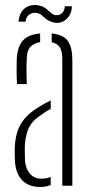

<svg xmlns="http://www.w3.org/2000/svg" viewBox="-20 -738 366 763"><path d="M39.5 -97Q39 -112 38.5 -123.8Q38 -135.5 38.5 -151Q40 -184 48.2 -212Q56.5 -240 76 -264.5Q95.5 -289 131.5 -311Q142 -318 155 -325.2Q168 -332.5 181.5 -339V-305Q171 -300 159.5 -292.5Q148 -285 134.5 -275Q101.5 -252 90 -218.8Q78.5 -185.5 78.5 -150Q78.5 -136 78.8 -122.5Q79 -109 79.5 -99Q82 -67 99 -47.5Q116 -28 144.5 -28Q166 -28 181.5 -35V-3Q164 5 140.5 5Q93.5 5 68 -21.8Q42.5 -48.5 39.5 -97ZM47.5 -404Q46 -433.5 46 -457.2Q46 -481 46.5 -502Q48.5 -550 69.5 -575.2Q90.5 -600.5 139.5 -605V-570.5Q116.5 -567 102 -553Q87.5 -539 86.5 -509Q85.5 -489 85.2 -469.8Q85 -450.5 85.5 -433.8Q86 -417 86.5 -404ZM227.5 0V-504Q227.5 -533.5 218.2 -549.2Q209 -565 185.5 -570V-605Q232 -600.5 249.8 -575Q267.5 -549.5 267.5 -499V0ZM237.5 -713H265.5Q265.5 -681 243 -661.2Q220.5 -641.5 190.5 -649.5Q174 -654 164.5 -661.5Q155 -669 147.5 -676Q140 -683 129.5 -686Q115 -690 99.8 -682.2Q84.5 -674.5 81.5 -652H53.5Q57.5 -691 81.2 -707Q105 -723 137 -716Q148.5 -713.5 157 -707.8Q165.5 -702 172.5 -695.5Q179.5 -689 186 -684Q192.5 -679 199.5 -678Q217 -675.5 227.2 -686.8Q237.5 -698 237.5 -713Z"/></svg>

Font: Big Shoulders Stencil Text Thin Thin
Style: Regular
Weight: 250
Version: Version 2.001